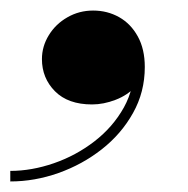

<svg xmlns="http://www.w3.org/2000/svg" viewBox="-54 -188 356 364"><path d="M-34.5 156V136Q6 136 48 121.5Q90 107 125 80Q160 53 180.8 15.8Q201.5 -21.5 200 -66.5H219Q219 -41.5 203.5 -24.5Q188 -7.5 165.2 1.2Q142.5 10 120.5 10Q75 10 50.2 -15Q25.5 -40 25.5 -76Q25.5 -100 38.5 -121.2Q51.5 -142.5 73.8 -155.2Q96 -168 122.5 -168Q149.5 -168 171.8 -155.5Q194 -143 207.2 -119Q220.5 -95 220.5 -61Q220.5 -13.5 198.2 26.2Q176 66 139 95Q102 124 56.8 140Q11.5 156 -34.5 156Z"/></svg>

Font: Bodoni Moda 11pt
Style: Bold Italic
Weight: 700
Italic angle: -13°
Designer: Owen Earl
Foundry: indestructible type
Version: Version 2.004